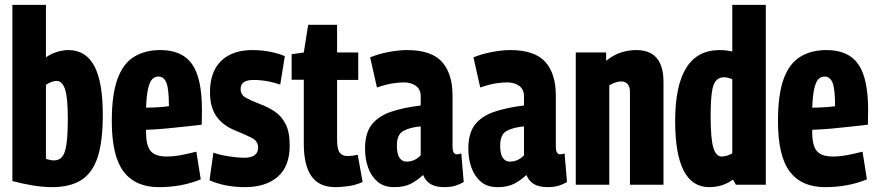

<svg xmlns="http://www.w3.org/2000/svg" viewBox="-20 -760 3610 790"><path d="M31 -15V-740H169V-524Q188 -538 213 -546Q238 -554 261 -554Q333 -554 368 -488.5Q403 -423 403 -288Q403 -179 382 -114Q361 -49 315 -19.5Q269 10 193 10Q158 10 115 3Q72 -4 31 -15ZM169 -106Q189 -100 202 -100Q223 -100 235.5 -114.5Q248 -129 253.5 -167Q259 -205 259 -274Q259 -359 247.5 -393Q236 -427 213 -427Q193 -427 169 -411Z M634 10Q537 10 488.5 -54Q440 -118 440 -262Q440 -370 463 -434Q486 -498 531 -526Q576 -554 640 -554Q729 -554 770 -496.5Q811 -439 811 -306Q811 -297 810.5 -278Q810 -259 810 -247Q784 -244 744.5 -239.5Q705 -235 661.5 -231Q618 -227 581 -226Q581 -222 581 -214Q581 -162 599.5 -139Q618 -116 667 -116Q695 -116 726 -122Q757 -128 788 -136L806 -22Q728 10 634 10ZM581 -317Q607 -317 634.5 -319Q662 -321 675 -323Q675 -395 664.5 -420Q654 -445 632 -445Q618 -445 607.5 -435.5Q597 -426 590 -398Q583 -370 581 -317Z M842 -18 858 -132Q882 -123 919 -117Q956 -111 985 -111Q1042 -111 1042 -153Q1042 -180 1014.5 -193.5Q987 -207 948 -223Q898 -243 871 -280.5Q844 -318 844 -381Q844 -464 889.5 -509Q935 -554 1020 -554Q1056 -554 1091.5 -547Q1127 -540 1152 -529L1133 -412Q1107 -421 1079.5 -426Q1052 -431 1023 -431Q970 -431 970 -394Q970 -370 991.5 -358Q1013 -346 1049 -332Q1082 -320 1110 -301.5Q1138 -283 1155 -250Q1172 -217 1172 -161Q1172 -75 1122.5 -32.5Q1073 10 988 10Q907 10 842 -18Z M1360 10Q1293 10 1261.5 -35Q1230 -80 1230 -169V-432H1180V-537L1230 -544L1248 -658H1367V-544H1454V-431H1367V-184Q1367 -145 1378 -131.5Q1389 -118 1410 -118Q1429 -118 1452 -123L1472 -11Q1442 2 1412.5 6Q1383 10 1360 10Z M1482 -148Q1482 -211 1508.5 -246Q1535 -281 1586 -299Q1637 -317 1711 -326V-364Q1711 -392 1691.5 -406.5Q1672 -421 1641 -421Q1622 -421 1595.5 -417Q1569 -413 1531 -400L1503 -524Q1537 -538 1579 -546Q1621 -554 1654 -554Q1755 -554 1798.5 -505.5Q1842 -457 1842 -367V-159Q1842 -139 1847 -132Q1852 -125 1859 -125Q1870 -125 1878 -129L1888 -11Q1873 -2 1854 4Q1835 10 1808 10Q1773 10 1752 -2.5Q1731 -15 1721 -40Q1696 -17 1669.5 -3.5Q1643 10 1602 10Q1560 10 1534 -12Q1508 -34 1495 -69.5Q1482 -105 1482 -148ZM1613 -161Q1613 -126 1624 -110.5Q1635 -95 1652 -95Q1687 -95 1711 -121V-240Q1667 -236 1640 -221.5Q1613 -207 1613 -161Z M1907 -148Q1907 -211 1933.5 -246Q1960 -281 2011 -299Q2062 -317 2136 -326V-364Q2136 -392 2116.5 -406.5Q2097 -421 2066 -421Q2047 -421 2020.5 -417Q1994 -413 1956 -400L1928 -524Q1962 -538 2004 -546Q2046 -554 2079 -554Q2180 -554 2223.5 -505.5Q2267 -457 2267 -367V-159Q2267 -139 2272 -132Q2277 -125 2284 -125Q2295 -125 2303 -129L2313 -11Q2298 -2 2279 4Q2260 10 2233 10Q2198 10 2177 -2.5Q2156 -15 2146 -40Q2121 -17 2094.5 -3.5Q2068 10 2027 10Q1985 10 1959 -12Q1933 -34 1920 -69.5Q1907 -105 1907 -148ZM2038 -161Q2038 -126 2049 -110.5Q2060 -95 2077 -95Q2112 -95 2136 -121V-240Q2092 -236 2065 -221.5Q2038 -207 2038 -161Z M2349 0V-544H2474V-510Q2506 -535 2536.5 -544.5Q2567 -554 2598 -554Q2710 -554 2710 -423V0H2572V-381Q2572 -404 2562 -414.5Q2552 -425 2536 -425Q2524 -425 2511.5 -420.5Q2499 -416 2487 -409V0Z M3008 0 2996 -21Q2953 10 2898 10Q2758 10 2758 -262Q2758 -554 2941 -554Q2968 -554 2993 -548V-740H3131V0ZM2993 -129V-434Q2975 -442 2959 -442Q2939 -442 2926.5 -428.5Q2914 -415 2909 -380Q2904 -345 2904 -281Q2904 -189 2915 -152.5Q2926 -116 2949 -116Q2970 -116 2993 -129Z M3375 10Q3278 10 3229.5 -54Q3181 -118 3181 -262Q3181 -370 3204 -434Q3227 -498 3272 -526Q3317 -554 3381 -554Q3470 -554 3511 -496.5Q3552 -439 3552 -306Q3552 -297 3551.5 -278Q3551 -259 3551 -247Q3525 -244 3485.5 -239.5Q3446 -235 3402.5 -231Q3359 -227 3322 -226Q3322 -222 3322 -214Q3322 -162 3340.5 -139Q3359 -116 3408 -116Q3436 -116 3467 -122Q3498 -128 3529 -136L3547 -22Q3469 10 3375 10ZM3322 -317Q3348 -317 3375.5 -319Q3403 -321 3416 -323Q3416 -395 3405.5 -420Q3395 -445 3373 -445Q3359 -445 3348.5 -435.5Q3338 -426 3331 -398Q3324 -370 3322 -317Z"/></svg>

Font: Georama Condensed
Style: Bold
Weight: 700
Width: 3
Designer: Jean-Baptiste Levee
Foundry: Production Type
Version: Version 1.000